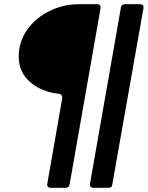

<svg xmlns="http://www.w3.org/2000/svg" viewBox="-20 -783 703 913"><path d="M221 110Q212 110 207.5 104.5Q203 99 205 90L276 -316V-319Q276 -334 260 -337Q177 -346 123 -393Q69 -440 69 -514Q69 -584 109 -641Q149 -698 215 -730.5Q281 -763 355 -763H442Q451 -763 455.5 -757.5Q460 -752 458 -743L311 94Q308 110 292 110ZM424 110Q415 110 410.5 104.5Q406 99 408 90L555 -747Q558 -763 574 -763H646Q655 -763 659.5 -757.5Q664 -752 662 -743L514 94Q513 110 495 110Z"/></svg>

Font: Open Sauce Two ExtraBold Italic
Style: Regular
Weight: 800
Italic angle: -10°
Designer: Alfredo Marco Pradil
Foundry: Creative Sauce Fz LLC
Version: Version 1.477